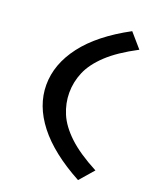

<svg xmlns="http://www.w3.org/2000/svg" viewBox="-171 -911 957 1163"><g transform="rotate(20 307.0 -329.0)"><path d="M98 -326Q98 -460 192 -583.5Q286 -707 476 -809L555 -718Q435 -655 367.5 -591.5Q300 -528 272.5 -463Q245 -398 245 -329Q245 -261 272.5 -195.5Q300 -130 367.5 -66.5Q435 -3 555 60L476 151Q287 49 192.5 -72Q98 -193 98 -326Z"/></g></svg>

Font: Intel One Mono Light
Style: Regular
Weight: 300
Monospace: yes
Designer: Fred Shallcrass
Foundry: Frere-Jones Type LLC
Version: Version 1.004